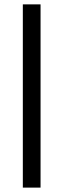

<svg xmlns="http://www.w3.org/2000/svg" viewBox="-20 -731 291 883"><path d="M166.5 131.8H85V-710.9H166.5Z"/></svg>

Font: Vazir Medium FD
Style: Medium-FD
Weight: 500
Designer: Saber Rastikerdar
Foundry: Saber Rastikerdar
Version: Version 30.0.0